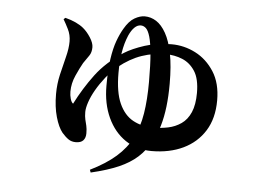

<svg xmlns="http://www.w3.org/2000/svg" viewBox="-48 -639 1096 776"><g transform="rotate(5 500.0 -251.0)"><path d="M342 62Q405 31 445.5 -4.5Q486 -40 508.5 -84Q531 -128 540 -184Q549 -240 549 -312Q549 -383 545 -427Q541 -471 534 -495Q527 -519 517.5 -528Q508 -537 496 -537Q483 -537 471 -525.5Q459 -514 449 -492Q435 -459 429 -421Q423 -383 423 -338Q423 -260 443.5 -214.5Q464 -169 500 -149.5Q536 -130 582 -130Q613 -130 642 -136Q671 -142 695 -158.5Q719 -175 732.5 -206Q746 -237 746 -285Q746 -342 726 -373Q706 -404 674.5 -417Q643 -430 607 -430Q557 -430 510 -414Q463 -398 417 -361Q392 -340 371 -313.5Q350 -287 334.5 -260Q319 -233 311 -209Q303 -185 303 -169Q303 -151 306 -138.5Q309 -126 312 -114Q315 -102 315 -83Q315 -65 305.5 -54.5Q296 -44 275 -44Q258 -44 245.5 -52.5Q233 -61 219 -77Q202 -98 190.5 -138.5Q179 -179 179 -231Q179 -272 188 -310.5Q197 -349 206 -384Q215 -419 215 -447Q215 -474 203.5 -497Q192 -520 183 -535L190 -541Q214 -535 233 -526Q252 -517 264 -507Q281 -493 295 -471Q309 -449 309 -432Q309 -411 299.5 -397.5Q290 -384 277 -365Q265 -344 250.5 -311.5Q236 -279 236 -246Q236 -231 240 -217Q244 -203 251 -198Q284 -263 326 -319Q368 -375 437 -420Q469 -440 518.5 -456Q568 -472 627 -472Q678 -472 724 -448.5Q770 -425 800 -378.5Q830 -332 830 -262Q830 -189 798.5 -138.5Q767 -88 711.5 -61.5Q656 -35 583 -35Q523 -35 477 -66Q431 -97 405 -153Q379 -209 379 -282Q379 -347 385.5 -391Q392 -435 403 -465Q414 -495 427 -517Q446 -550 468 -562.5Q490 -575 509 -575Q534 -575 556 -561Q578 -547 595.5 -516Q613 -485 623 -435Q633 -385 633 -312Q633 -262 628 -219.5Q623 -177 612.5 -141Q602 -105 584 -74Q563 -36 533 -9Q503 18 458.5 37.5Q414 57 346 73Z"/></g></svg>

Font: Noto Serif JP ExtraLight
Style: Bold
Weight: 700
Version: Version 2.003-H1;hotconv 1.1.1;makeotfexe 2.6.0